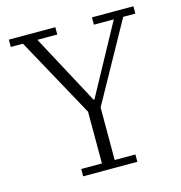

<svg xmlns="http://www.w3.org/2000/svg" viewBox="-104 -792 837 886"><g transform="rotate(-15 314.5 -349.0)"><path d="M185 -35H284V-282L75 -663H17V-698H239V-663H144L323 -329H327L509 -663H414V-698H612V-663H554L345 -286V-35H444V0H185Z"/></g></svg>

Font: IBM Plex Serif Light
Style: Regular
Weight: 300
Designer: Mike Abbink, Paul van der Laan, Pieter van Rosmalen
Foundry: Bold Monday
Version: Version 3.001